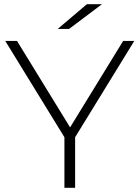

<svg xmlns="http://www.w3.org/2000/svg" viewBox="-20 -895 665 915"><path d="M620 -700 338 -241V0H287V-241L5 -700H61L314 -288L567 -700ZM255 -757 394 -875H466L309 -757Z"/></svg>

Font: Montserrat Light Alt1
Style: Light
Weight: 500
Designer: Differentunic
Foundry: Julieta Ulanovsky
Version: 0.1